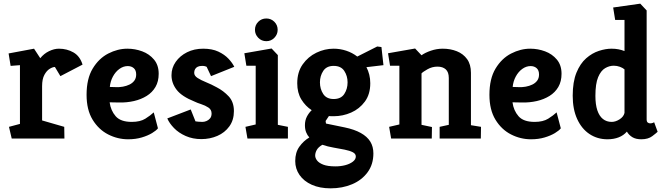

<svg xmlns="http://www.w3.org/2000/svg" viewBox="-20 -757 3632 1049"><path d="M44 0 29 -64 89 -80V-401L38 -397L27 -465L166 -491L200 -439Q220 -464 248 -477.5Q276 -491 302 -491Q346 -491 381.5 -470.5Q417 -450 431 -404L310 -341L280 -391Q268 -391 251.5 -381Q235 -371 222.5 -348Q210 -325 210 -286V-99L331 -64L332 0Z M680 4Q623 4 571 -22.5Q519 -49 486 -103Q453 -157 453 -239Q453 -327 486.5 -382.5Q520 -438 571.5 -464.5Q623 -491 676 -491Q718 -491 757 -476.5Q796 -462 821.5 -431.5Q847 -401 847 -354Q847 -312 829.5 -282Q812 -252 781.5 -233Q751 -214 712 -205Q673 -196 630 -197L579 -198Q585 -153 612 -122Q639 -91 700 -91Q746 -91 774 -108.5Q802 -126 820 -143L843 -56Q834 -44 811 -30Q788 -16 754.5 -6Q721 4 680 4ZM580 -282 613 -281Q632 -280 651.5 -283.5Q671 -287 687.5 -295Q704 -303 714 -316.5Q724 -330 724 -350Q724 -373 711 -384.5Q698 -396 678 -396Q654 -396 632.5 -380.5Q611 -365 597 -339Q583 -313 580 -282Z M1080 3Q1033 3 994.5 -14Q956 -31 930.5 -57.5Q905 -84 894 -110L1022 -159L1048 -94Q1054 -93 1064.5 -92Q1075 -91 1086 -91Q1096 -91 1107.5 -95.5Q1119 -100 1127.5 -110Q1136 -120 1136 -137Q1136 -158 1118.5 -169.5Q1101 -181 1079 -188Q1057 -195 1043 -202Q973 -230 945 -266.5Q917 -303 917 -346Q917 -386 940 -419Q963 -452 1002 -471.5Q1041 -491 1090 -491Q1139 -491 1173 -475Q1207 -459 1228.5 -436Q1250 -413 1260 -392L1133 -341L1109 -392Q1109 -392 1102.5 -394.5Q1096 -397 1085 -397Q1070 -397 1060.5 -392.5Q1051 -388 1046 -379.5Q1041 -371 1041 -359Q1041 -343 1059.5 -331Q1078 -319 1106.5 -307.5Q1135 -296 1164 -280Q1201 -261 1229.5 -230.5Q1258 -200 1258 -150Q1258 -101 1233 -66.5Q1208 -32 1167.5 -14.5Q1127 3 1080 3Z M1332 0 1321 -64 1377 -77V-398H1326L1315 -466L1464 -492L1498 -456V-75L1553 -64V0ZM1435 -532Q1409 -532 1391 -550.5Q1373 -569 1373 -594Q1373 -620 1391 -638Q1409 -656 1435 -656Q1461 -656 1479 -638Q1497 -620 1497 -594Q1497 -569 1479 -550.5Q1461 -532 1435 -532Z M1786 272Q1727 272 1683.5 252.5Q1640 233 1616.5 199Q1593 165 1593 123Q1593 76 1615.5 44.5Q1638 13 1670 -6Q1659 -18 1652.5 -34.5Q1646 -51 1646 -73Q1646 -99 1656.5 -119.5Q1667 -140 1683 -155Q1649 -177 1626.5 -213.5Q1604 -250 1604 -302Q1604 -363 1633.5 -405Q1663 -447 1708.5 -469Q1754 -491 1803 -491Q1838 -491 1871.5 -480Q1905 -469 1932 -448L2041 -503L2064 -500L2075 -401L1982 -390Q1992 -371 1997.5 -349Q2003 -327 2003 -302Q2003 -242 1973.5 -202Q1944 -162 1898.5 -142Q1853 -122 1803 -122Q1796 -122 1789.5 -122Q1783 -122 1777 -123L1759 -96L1761 -82L1863 -61Q1916 -50 1951 -30.5Q1986 -11 2003 16.5Q2020 44 2020 81Q2020 141 1988.5 184Q1957 227 1904 249.5Q1851 272 1786 272ZM1813 152Q1841 152 1866 145.5Q1891 139 1907.5 126.5Q1924 114 1924 98Q1924 83 1907 74.5Q1890 66 1862.5 60.5Q1835 55 1803 49.5Q1771 44 1741 34Q1719 47 1710.5 62.5Q1702 78 1702 93Q1702 106 1712 119.5Q1722 133 1746 142.5Q1770 152 1813 152ZM1803 -216Q1843 -216 1861 -243.5Q1879 -271 1879 -307Q1879 -342 1861 -369.5Q1843 -397 1803 -397Q1764 -397 1746 -369.5Q1728 -342 1728 -307Q1728 -271 1746 -243.5Q1764 -216 1803 -216Z M2117 0 2106 -64 2162 -77V-398H2111L2100 -466L2248 -492L2283 -455Q2302 -469 2334 -480Q2366 -491 2399 -491Q2441 -491 2476 -477Q2511 -463 2532 -434Q2553 -405 2553 -359V-73L2608 -64L2607 0H2382V-64L2432 -75V-331Q2432 -363 2415.5 -378Q2399 -393 2370 -393Q2341 -393 2315.5 -378.5Q2290 -364 2283 -356V-75L2340 -63L2339 0Z M2881 4Q2824 4 2772 -22.5Q2720 -49 2687 -103Q2654 -157 2654 -239Q2654 -327 2687.5 -382.5Q2721 -438 2772.5 -464.5Q2824 -491 2877 -491Q2919 -491 2958 -476.5Q2997 -462 3022.5 -431.5Q3048 -401 3048 -354Q3048 -312 3030.5 -282Q3013 -252 2982.5 -233Q2952 -214 2913 -205Q2874 -196 2831 -197L2780 -198Q2786 -153 2813 -122Q2840 -91 2901 -91Q2947 -91 2975 -108.5Q3003 -126 3021 -143L3044 -56Q3035 -44 3012 -30Q2989 -16 2955.5 -6Q2922 4 2881 4ZM2781 -282 2814 -281Q2833 -280 2852.5 -283.5Q2872 -287 2888.5 -295Q2905 -303 2915 -316.5Q2925 -330 2925 -350Q2925 -373 2912 -384.5Q2899 -396 2879 -396Q2855 -396 2833.5 -380.5Q2812 -365 2798 -339Q2784 -313 2781 -282Z M3299 4Q3244 4 3201 -24.5Q3158 -53 3133.5 -106.5Q3109 -160 3109 -234Q3109 -310 3129.5 -360Q3150 -410 3182.5 -438.5Q3215 -467 3252 -479Q3289 -491 3321 -491Q3342 -491 3359.5 -487.5Q3377 -484 3392 -478V-648H3341L3330 -716L3478 -737L3513 -700V-105Q3513 -92 3519 -87.5Q3525 -83 3532 -83Q3540 -83 3546.5 -85.5Q3553 -88 3554 -89L3573 -37Q3566 -30 3543.5 -13Q3521 4 3484 4Q3454 4 3435 -7.5Q3416 -19 3405 -38Q3387 -17 3360 -6.5Q3333 4 3299 4ZM3322 -91Q3343 -91 3365 -105Q3387 -119 3392 -140V-378Q3383 -386 3367 -392Q3351 -398 3333 -398Q3309 -398 3286 -384.5Q3263 -371 3248 -335.5Q3233 -300 3233 -233Q3233 -186 3243.5 -154.5Q3254 -123 3274 -107Q3294 -91 3322 -91Z"/></svg>

Font: Kreon Light
Style: Regular
Weight: 300
Designer: Julia Petretta
Foundry: Julia Petretta and Eli Heuer
Version: Version 2.002